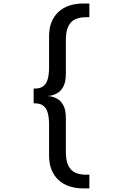

<svg xmlns="http://www.w3.org/2000/svg" viewBox="-20 -832 690 1070"><path d="M167.5 -295.5V-338.5H175Q205 -338.5 222.2 -352.5Q239.5 -366.5 246.5 -393Q253.5 -419.5 253.5 -456.5V-630.5Q253.5 -675 267.2 -708.8Q281 -742.5 306 -765.8Q331 -789 366.2 -800.8Q401.5 -812.5 445 -812.5H478V-736H459Q424 -736 399 -724.5Q374 -713 360.5 -685Q347 -657 347 -607V-421Q347 -377 334 -351.5Q321 -326 301.2 -314Q281.5 -302 260.5 -298.8Q239.5 -295.5 223 -295.5ZM445 218Q401.5 218 366.2 206.2Q331 194.5 306 171.2Q281 148 267.2 114Q253.5 80 253.5 36V-137.5Q253.5 -175 246.5 -201.5Q239.5 -228 222.2 -242Q205 -256 175 -256H167.5V-298.5H223Q239.5 -298.5 260.5 -295.2Q281.5 -292 301.2 -280.2Q321 -268.5 334 -243.2Q347 -218 347 -173.5V12.5Q347 62.5 360.5 90.5Q374 118.5 399 130Q424 141.5 459 141.5H478V218Z"/></svg>

Font: Trispace Thin
Style: Regular
Weight: 400
Version: Version 1.210